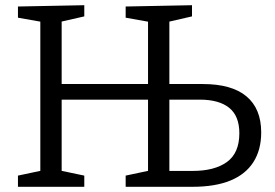

<svg xmlns="http://www.w3.org/2000/svg" viewBox="-20 -718 1058 738"><path d="M49 0V-43L148 -64L135 -46V-651L151 -632L49 -650V-693L304 -698V-655L203 -632L217 -651V-380L202 -395H564L549 -380V-651L564 -632L463 -650V-693L718 -698V-655L618 -632L631 -651V-378L615 -395H759Q871 -395 927.5 -347.5Q984 -300 984 -209Q984 -142 954 -95Q924 -48 865.5 -24Q807 0 720 0H463V-43L562 -64L549 -46V-350L564 -335H202L217 -350V-46L204 -64L304 -43V0ZM631 -46 613 -61H720Q805 -61 852.5 -95.5Q900 -130 900 -206Q900 -272 861 -303.5Q822 -335 748 -335H616L631 -350Z"/></svg>

Font: Pack4
Style: Regular
Weight: 400
Version: Version 2.002